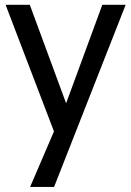

<svg xmlns="http://www.w3.org/2000/svg" viewBox="-20 -565 538 787"><path d="M399.4 -545.4 251 -141.6 102.1 -545.4H2.9L201.2 -26.4L103.5 201.2H201.7L495.1 -545.4Z"/></svg>

Font: SG Kara SemiBold
Style: Regular
Weight: 400
Designer: Damoon Khanjanzadeh
Version: Version 1.000